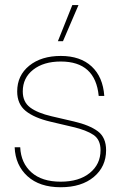

<svg xmlns="http://www.w3.org/2000/svg" viewBox="-20 -748 487 774"><path d="M224.6 6.8Q139.6 6.8 90.8 -37.6Q42 -82 39.1 -154.3H61.5Q64.5 -90.8 106.7 -53.2Q148.9 -15.6 224.6 -15.6Q298.8 -15.6 342 -50.8Q385.3 -85.9 385.3 -142.6Q385.3 -185.1 356.7 -204.3Q328.1 -223.6 273.4 -236.3L184.1 -257.3Q117.7 -272.9 83.5 -300.8Q49.3 -328.6 49.3 -379.4Q49.3 -443.8 97.9 -483.2Q146.5 -522.5 225.1 -522.5Q303.7 -522.5 349.4 -480.2Q395 -438 400.4 -361.3H377.9Q364.7 -500 225.1 -500Q155.8 -500 113.8 -467Q71.8 -434.1 71.8 -379.4Q71.8 -336.9 101.6 -314.7Q131.3 -292.5 188 -279.3L278.3 -258.3Q340.8 -243.7 374.3 -218.8Q407.7 -193.8 407.7 -142.6Q407.7 -76.2 358.2 -34.7Q308.6 6.8 224.6 6.8ZM213.4 -582 271.5 -727.5H296.4L233.9 -582Z"/></svg>

Font: Inter Display Thin
Style: Regular
Weight: 100
Designer: Rasmus Andersson
Foundry: rsms
Version: Version 4.000;git-a52131595